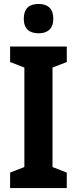

<svg xmlns="http://www.w3.org/2000/svg" viewBox="-20 -949 389 969"><path d="M175 -929C127 -929 100 -906 100 -854C100 -804 128 -781 175 -781C220 -781 249 -804 249 -854C249 -905 222 -929 175 -929ZM317 0V-78L245 -106V-608L317 -636V-714H31V-636L103 -608V-106L31 -78V0Z"/></svg>

Font: Noto Sans Lao Looped Condensed
Style: Bold
Weight: 700
Width: 3
Designer: Mark Frömberg, Ben Mitchell
Foundry: The Fontpad Ltd
Version: Version 1.002